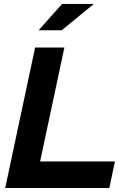

<svg xmlns="http://www.w3.org/2000/svg" viewBox="-20 -937 658 957"><path d="M6 0 155 -700H300.9L179.9 -132.3H552.8L525.1 0ZM172.4 -786 289.4 -917.3H447.7L287.5 -786Z"/></svg>

Font: Red Hat Display VF
Style: Italic
Weight: 300
Italic angle: -12°
Designer: Pentagram, MCKL
Foundry: Pentagram, MCKL
Version: Version 1.010